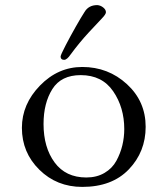

<svg xmlns="http://www.w3.org/2000/svg" viewBox="-20 -719 645 754"><path d="M258 -506Q243 -484 232 -484Q218 -484 218 -497Q218 -503 237.5 -540.5Q257 -578 278 -615Q299 -652 312 -672Q328 -699 362 -699Q375 -698 385.5 -689.5Q396 -681 396 -671Q396 -663 380 -646.5Q364 -630 328 -591Q292 -552 258 -506ZM297 -424Q220 -424 185.5 -369Q151 -314 151 -232Q151 -140 194.5 -81Q238 -22 319 -22Q360 -22 390.5 -40Q421 -58 437 -87.5Q453 -117 460.5 -148.5Q468 -180 468 -212Q468 -297 424.5 -360.5Q381 -424 297 -424ZM66 -217Q66 -310 137 -383Q208 -456 303 -456Q405 -456 478.5 -388.5Q552 -321 552 -221Q552 -123 486 -54Q420 15 303 15Q203 15 134.5 -52.5Q66 -120 66 -217Z"/></svg>

Font: EB Garamond
Style: SC
Weight: 400
Version: Version 000.010